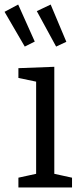

<svg xmlns="http://www.w3.org/2000/svg" viewBox="-43 -825 361 845"><path d="M196 -51 187 -62 274 -43V0H38V-43L125 -62L116 -51V-473L124 -464L38 -482V-525L196 -531ZM66 -620 110 -642 37 -805 -23 -773ZM204 -620 249 -641 180 -805 119 -776Z"/></svg>

Font: Pack4
Style: Regular
Weight: 400
Version: Version 2.002